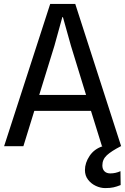

<svg xmlns="http://www.w3.org/2000/svg" viewBox="-20 -747 640 981"><path d="M1 0 236.5 -727H364.5L599 0H501L433 -218.5L486.5 -180.5H125L160 -262H461.5L431.5 -223.5L342.5 -513L301.5 -659.5H298.5L258 -513L99.5 0ZM517.5 214Q493.5 214 469.5 202.8Q445.5 191.5 429.8 171Q414 150.5 414 122Q414 85 437.8 49.5Q461.5 14 505 0H597.5Q549 25 526 46.2Q503 67.5 503 98Q503 117.5 513.8 128.2Q524.5 139 543.5 139Q570.5 139 595.5 127.5L596.5 198.5Q576.5 206.5 560 210.2Q543.5 214 517.5 214Z"/></svg>

Font: Spline Sans Mono
Style: Regular
Weight: 400
Monospace: yes
Designer: Eben Sorkin, Mirko Velimirovic
Foundry: Sorkin Type
Version: Version 1.004